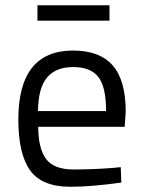

<svg xmlns="http://www.w3.org/2000/svg" viewBox="-20 -703 545 733"><path d="M412 -62 441 -65 443 -6Q329 10 248 10Q140 10 95 -52.5Q50 -115 50 -247Q50 -510 259 -510Q360 -510 410 -453.5Q460 -397 460 -276L456 -219H126Q126 -136 156 -96Q186 -56 260.5 -56Q335 -56 412 -62ZM385 -279Q385 -371 355.5 -409Q326 -447 259.5 -447Q193 -447 159.5 -407Q126 -367 125 -279ZM123 -624V-683H398V-624Z"/></svg>

Font: Titillium Web
Style: Regular
Weight: 400
Version: Version 1.002;PS 57.000;hotconv 1.0.70;makeotf.lib2.5.55311